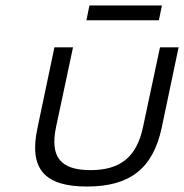

<svg xmlns="http://www.w3.org/2000/svg" viewBox="-20 -673 673 702"><path d="M117 -205C85 -56 142 9 298 9C454 9 539 -56 571 -205L633 -500H565L503 -209C480 -99 420 -51 311 -51C201 -51 162 -99 185 -209L247 -500H179ZM296 -599H561L572 -653H307Z"/></svg>

Font: LT Wave Mono Light
Style: Italic
Weight: 300
Designer: Daniel Lyons
Version: Version 2.5 (Glyphs App)